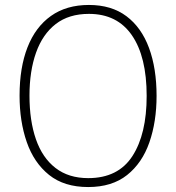

<svg xmlns="http://www.w3.org/2000/svg" viewBox="-20 -745 711 775"><path d="M612 -358Q612 -254 583 -170.5Q554 -87 493 -38.5Q432 10 336 10Q239 10 178 -39Q117 -88 88 -171.5Q59 -255 59 -359Q59 -472 91 -554Q123 -636 185.5 -680.5Q248 -725 339 -725Q430 -725 490.5 -679.5Q551 -634 581.5 -551.5Q612 -469 612 -358ZM99 -359Q99 -258 125 -183Q151 -108 204 -67Q257 -26 336 -26Q457 -26 514.5 -115Q572 -204 572 -358Q572 -516 512.5 -602.5Q453 -689 339 -689Q258 -689 205 -648Q152 -607 125.5 -532.5Q99 -458 99 -359Z"/></svg>

Font: Noto Sans Gurmukhi SemiCondensed ExtraLight
Style: Regular
Weight: 200
Width: 4
Designer: Jelle Bosma - Monotype Design Team
Foundry: Monotype Imaging Inc.
Version: Version 2.004; ttfautohint (v1.8.4.7-5d5b)